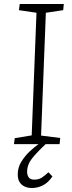

<svg xmlns="http://www.w3.org/2000/svg" viewBox="-20 -723 362 963"><path d="M50 0 54 -30 139 -44 163 -659 75 -672 79 -703H300L297 -672L210 -659L186 -43L282 -31L279 0H209Q165 41 140.5 72Q116 103 116 139Q116 155 124 166.5Q132 178 152 178Q174 178 189.5 168Q205 158 223 141L243 162Q221 194 194.5 207Q168 220 140 220Q119 220 102.5 212Q86 204 77.5 189Q69 174 69 152Q69 117 87 88Q105 59 129 36.5Q153 14 173 0Z"/></svg>

Font: Literata 18pt ExtraLight
Style: Italic
Weight: 250
Italic angle: -2°
Designer: Latin by Veronika Burian and Jose Scaglione. Greek by Irene Vlachou. Cyrillic by Vera Evstafieva
Foundry: TypeTogether
Version: Version 3.103;gftools[0.9.29]